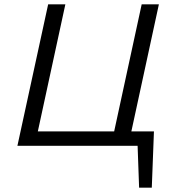

<svg xmlns="http://www.w3.org/2000/svg" viewBox="-20 -678 806 893"><path d="M591 -67H696L686 195H627L620 0H61L204 -658H284L156 -67H511L639 -658H719Z"/></svg>

Font: EauTestInfant Medium
Style: Italic
Weight: 500
Italic angle: -12°
Designer: Christian Thalmann (Catharsis Fonts)
Version: Version 0.001;PS 000.001;hotconv 1.0.88;makeotf.lib2.5.64775